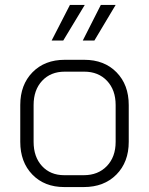

<svg xmlns="http://www.w3.org/2000/svg" viewBox="-20 -749 603 777"><path d="M62 -175V-324Q62 -406 111.5 -456.5Q161 -507 242 -507H321Q402 -507 451.5 -456.5Q501 -406 501 -324V-175Q501 -93 451 -42.5Q401 8 319 8H240Q160 8 111 -42.5Q62 -93 62 -175ZM319 -40Q377 -40 412.5 -77Q448 -114 448 -175V-324Q448 -385 413 -422Q378 -459 321 -459H242Q185 -459 150.5 -422Q116 -385 116 -324V-175Q116 -114 150 -77Q184 -40 240 -40ZM263 -729H323L236 -585H189ZM388 -729H448L362 -585H315Z"/></svg>

Font: Bai Jamjuree Light
Style: Regular
Weight: 300
Designer: Katatrad Aksorn Co.,Ltd.
Foundry: Cadson Demak Co.,Ltd.
Version: Version 1.000; ttfautohint (v1.6)